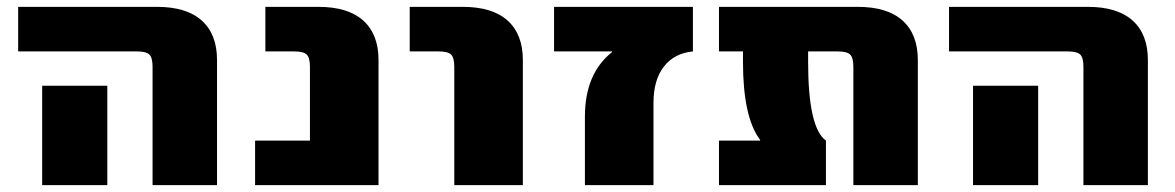

<svg xmlns="http://www.w3.org/2000/svg" viewBox="-20 -540 3426 560"><path d="M293 -290V-190V0H103V-190V-290ZM33 -390V-520H438Q524 -520 568.5 -480Q613 -440 613 -365V0H425V-345Q425 -372 415.5 -381Q406 -390 380 -390Z M1084 -365V0H724V-130H884V-345Q884 -372 874.5 -381Q865 -390 839 -390H754V-520H909Q995 -520 1039.5 -480Q1084 -440 1084 -365Z M1175 -390V-520H1330Q1416 -520 1460.5 -480Q1505 -440 1505 -365V0H1305V-345Q1305 -372 1295.5 -381Q1286 -390 1260 -390Z M1886 -240V0H1686V-200Q1686 -325 1765 -388V-390H1596V-520H2001V-390Q1947 -385 1916.5 -346Q1886 -307 1886 -240Z M2337 -390V-360Q2337 -167 2389 -130V0H2077V-130H2197V-132Q2147 -198 2147 -360V-390H2077V-520H2482Q2568 -520 2612.5 -480Q2657 -440 2657 -365V0H2469V-345Q2469 -372 2459.5 -381Q2450 -390 2424 -390Z M3008 -290V-190V0H2818V-190V-290ZM2748 -390V-520H3153Q3239 -520 3283.5 -480Q3328 -440 3328 -365V0H3140V-345Q3140 -372 3130.5 -381Q3121 -390 3095 -390Z"/></svg>

Font: M PLUS 1p Black
Style: Regular
Weight: 900
Version: Version 1.061